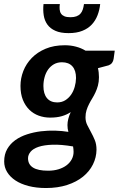

<svg xmlns="http://www.w3.org/2000/svg" viewBox="-52 -743 582 942"><path d="M0 0ZM433.5 -364.5C433.5 -372.5 433.1 -380.2 432.2 -387.5C431.4 -394.8 430.2 -401.8 428.5 -408.5L481 -422.5C495 -427.8 503.2 -438.5 505.5 -454.5L511 -494.5H367.5C353.2 -503.2 337.4 -509.8 320.2 -514.2C303.1 -518.8 285 -521 266 -521C230.3 -521 199 -515.3 172 -504C145 -492.7 122.3 -477.6 104 -458.8C85.7 -439.9 71.8 -418.6 62.5 -394.8C53.2 -370.9 48.5 -346.5 48.5 -321.5C48.5 -295.5 52.4 -272.8 60.2 -253.2C68.1 -233.8 78.7 -217.5 92 -204.5C105.3 -191.5 120.8 -181.8 138.2 -175.5C155.8 -169.2 174.2 -166 193.5 -166C215.8 -166 235.1 -168.3 251.2 -173C267.4 -177.7 282 -184.3 295 -193C284.3 -169.7 279 -148.3 279 -129C279 -117.3 280.5 -106.3 283.5 -96C263.5 -99.3 241.8 -101.3 218.5 -102C195.2 -102.7 171.8 -101.6 148.5 -98.8C125.2 -95.9 102.7 -91 81 -84C59.3 -77 40.2 -67.6 23.5 -55.8C6.8 -43.9 -6.5 -29.3 -16.5 -12C-26.5 5.3 -31.5 25.7 -31.5 49C-31.5 68 -26.7 85.4 -17 101.2C-7.3 117.1 6.3 130.8 24 142.5C41.7 154.2 63.2 163.2 88.5 169.8C113.8 176.2 142.2 179.5 173.5 179.5C212.2 179.5 246.8 174.5 277.5 164.5C308.2 154.5 334.1 140.9 355.2 123.8C376.4 106.6 392.7 86.6 404 63.8C415.3 40.9 421.2 16.8 421.5 -8.5C421.5 -26.5 418.7 -42.3 413 -56C407.3 -69.7 401.2 -82.5 394.5 -94.5C387.8 -106.5 381.7 -118.2 376 -129.8C370.3 -141.2 367.5 -153.8 367.5 -167.5C367.5 -180.2 369.2 -191.8 372.5 -202.2C375.8 -212.8 379.9 -222.8 384.8 -232.2C389.6 -241.8 394.8 -251.1 400.5 -260.2C406.2 -269.4 411.4 -279.2 416.2 -289.5C421.1 -299.8 425.2 -311.1 428.5 -323.2C431.8 -335.4 433.5 -349.2 433.5 -364.5ZM228.5 -240.5C206.8 -240.5 190.2 -247.5 178.5 -261.5C166.8 -275.5 161 -295.3 161 -321C161 -336 162.9 -350.5 166.8 -364.5C170.6 -378.5 176.3 -390.9 184 -401.8C191.7 -412.6 201.2 -421.2 212.5 -427.8C223.8 -434.2 237 -437.5 252 -437.5C274.3 -437.5 291.4 -430.8 303.2 -417.5C315.1 -404.2 321 -385 321 -360C320.7 -345.3 318.5 -330.9 314.5 -316.8C310.5 -302.6 304.6 -289.8 296.8 -278.5C288.9 -267.2 279.3 -258 268 -251C256.7 -244 243.5 -240.5 228.5 -240.5ZM309 2C309 15 306 27.2 300 38.5C294 49.8 285.5 59.7 274.5 68C263.5 76.3 250.3 82.8 235 87.5C219.7 92.2 202.7 94.5 184 94.5C150.7 94.5 125.9 89.3 109.8 79C93.6 68.7 85.5 53.5 85.5 33.5C85.5 22.2 89.7 11.5 98 1.5C106.3 -8.5 119.3 -16.5 137 -22.5C154.7 -28.5 177.5 -32 205.5 -33C233.5 -34 267.2 -31.2 306.5 -24.5C307.2 -20.5 307.8 -16.2 308.2 -11.8C308.8 -7.2 309 -2.7 309 2ZM284.5 -580.5C310.8 -580.5 333.3 -584.2 352 -591.8C370.7 -599.2 386.1 -609.5 398.2 -622.5C410.4 -635.5 419.8 -650.7 426.5 -668C433.2 -685.3 437.5 -703.7 439.5 -723H360C358.7 -713 356.7 -704 354 -696C351.3 -688 347.5 -681.2 342.5 -675.8C337.5 -670.2 331 -666 323 -663C315 -660 305.2 -658.5 293.5 -658.5C281.5 -658.5 271.8 -660 264.5 -663C257.2 -666 251.6 -670.2 247.8 -675.8C243.9 -681.2 241.6 -688 240.8 -696C239.9 -704 240.2 -713 241.5 -723H161.5C159.5 -703.7 159.8 -685.3 162.5 -668C165.2 -650.7 171.2 -635.5 180.5 -622.5C189.8 -609.5 202.9 -599.2 219.8 -591.8C236.6 -584.2 258.2 -580.5 284.5 -580.5Z"/></svg>

Font: Lato
Style: Bold Italic
Weight: 700
Italic angle: -7°
Designer: Lukasz Dziedzic
Foundry: tyPoland Lukasz Dziedzic
Version: Version 2.007; 2014-02-27